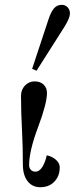

<svg xmlns="http://www.w3.org/2000/svg" viewBox="-20 -782 314 808"><path d="M115.2 -492.2 184.6 -702.1Q194.3 -731.4 207 -746.6Q219.7 -761.7 240.2 -761.7Q254.9 -761.7 264.6 -751.2Q274.4 -740.7 274.4 -725.1Q274.4 -707 252 -670.4L133.8 -484.4ZM68.4 -378.4Q68.4 -404.3 85 -421.9Q101.6 -439.5 125.5 -439.5Q149.9 -439.5 163.8 -425.8Q177.7 -412.1 177.7 -390.6Q177.7 -347.2 140.6 -248Q102.5 -147 102.5 -86.9Q102.5 -75.7 109.6 -67.6Q116.7 -59.6 128.4 -59.6Q146 -59.6 158.4 -79.8Q170.9 -100.1 176.8 -128.4Q199.7 -123.5 215.6 -109.4Q231.4 -95.2 231.4 -77.6Q231.4 -41.5 209 -17.8Q186.5 5.9 149.4 5.9Q115.7 5.9 95.9 -19.8Q76.2 -45.4 76.2 -90.8Q76.2 -166.5 72.8 -229.5Q68.4 -310.5 68.4 -378.4Z"/></svg>

Font: Theano Didot
Style: Regular
Weight: 400
Designer: Alexey Kryukov
Version: Version 2.0